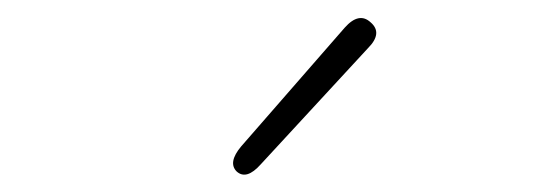

<svg xmlns="http://www.w3.org/2000/svg" viewBox="-20 -833 626 215"><path d="M272 -649Q256 -631 245 -641Q235 -651 250 -669L366 -802Q382 -820 395 -808Q409 -796 392 -779Z"/></svg>

Font: Resource Han Rounded KR ExtraLight
Style: Regular
Weight: 250
Designer: Cyano Hao (round all glyphs); Ryoko NISHIZUKA 西塚涼子 (kana, bopomofo & ideographs); Paul D. Hunt (Latin, Greek & Cyrillic)
Foundry: Cyano Hao
Version: 0.990